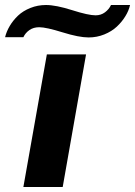

<svg xmlns="http://www.w3.org/2000/svg" viewBox="-70 -743 537 763"><path d="M-49.8 -595.2Q-44.4 -617.7 -31.2 -639.9Q-18.1 -662.1 1.7 -680.9Q21.5 -699.7 50.8 -711.4Q80.1 -723.1 112.8 -723.1Q152.3 -723.1 216.8 -702.6Q281.2 -682.1 310.1 -682.1Q331.1 -682.1 347.2 -694.1Q363.3 -706.1 371.1 -723.1H446.8Q441.9 -700.7 428.2 -678.5Q414.6 -656.2 394.3 -637.2Q374 -618.2 344.5 -606.2Q314.9 -594.2 282.2 -594.2Q243.7 -594.2 178.5 -614.5Q113.3 -634.8 85.9 -634.8Q63 -634.8 46.9 -623.5Q30.8 -612.3 22.9 -595.2ZM22.9 0 116.2 -526.9H272L179.2 0Z"/></svg>

Font: Archivo Expanded
Style: Bold Italic
Weight: 700
Width: 7
Italic angle: -10°
Designer: Hector Gatti
Foundry: Omnibus-Type
Version: Version 2.001